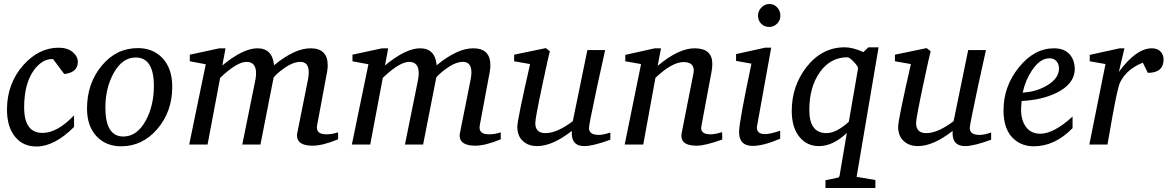

<svg xmlns="http://www.w3.org/2000/svg" viewBox="-20 -724 5850 962"><path d="M370 -414Q370 -361 302 -353L246 -428Q194 -431 151 -374Q101 -306 101 -186Q101 -58 193 -58Q267 -58 351 -146V-88Q253 10 163 10Q96 10 57 -37Q15 -87 15 -175Q15 -305 97 -398Q175 -485 274 -485Q318 -485 344 -463Q370 -441 370 -414Z M843 -289Q843 -165 768.5 -78Q694 9 587 9Q510 9 463 -42Q416 -93 416 -180Q416 -305 489 -394Q562 -483 671 -483Q743 -483 790 -437Q843 -385 843 -289ZM751 -293Q751 -436 660 -436Q594 -436 551 -360.5Q508 -285 508 -185Q508 -40 598 -40Q668 -40 712 -123Q751 -197 751 -293Z M1674 -26Q1596 6 1547 6Q1468 6 1468 -45Q1468 -52 1470 -60L1523 -325Q1527 -345 1527 -361Q1527 -414 1485 -414Q1446 -414 1398 -378Q1369 -357 1351 -336L1285 0H1194L1260 -326Q1263 -343 1263 -357Q1263 -414 1215 -414Q1167 -414 1083 -334L1020 0H928L1011 -402L931 -417V-450L1079 -482H1110L1094 -396Q1198 -482 1270 -482Q1345 -482 1353 -397Q1456 -482 1536 -482Q1622 -482 1622 -397Q1622 -382 1619 -365L1569 -97Q1560 -51 1615 -51Q1644 -51 1674 -61Z M2489 -26Q2411 6 2362 6Q2283 6 2283 -45Q2283 -52 2285 -60L2338 -325Q2342 -345 2342 -361Q2342 -414 2300 -414Q2261 -414 2213 -378Q2184 -357 2166 -336L2100 0H2009L2075 -326Q2078 -343 2078 -357Q2078 -414 2030 -414Q1982 -414 1898 -334L1835 0H1743L1826 -402L1746 -417V-450L1894 -482H1925L1909 -396Q2013 -482 2085 -482Q2160 -482 2168 -397Q2271 -482 2351 -482Q2437 -482 2437 -397Q2437 -382 2434 -365L2384 -97Q2375 -51 2430 -51Q2459 -51 2489 -61Z M3038 -24Q2951 8 2908 8Q2846 8 2845 -53Q2845 -53 2845 -68Q2748 8 2671 8Q2630 8 2604 -14Q2572 -39 2572 -89Q2572 -123 2636 -403L2556 -417V-450L2715 -483L2735 -467Q2731 -456 2698 -301Q2662 -132 2662 -107Q2662 -57 2713 -57Q2771 -57 2850 -117L2923 -473H3012Q2992 -379 2971 -286Q2931 -99 2931 -83Q2931 -48 2980 -48Q3002 -48 3038 -60Z M3599 -25Q3513 6 3471 6Q3394 6 3394 -43Q3394 -49 3395 -55L3454 -354Q3456 -363 3456 -371Q3456 -413 3405 -413Q3347 -413 3264 -334L3203 0H3110L3192 -403L3113 -417V-449L3261 -482H3292L3275 -394Q3380 -482 3460 -482Q3549 -482 3549 -404Q3549 -386 3545 -364L3494 -91Q3487 -51 3540 -51Q3563 -51 3598 -62Z M3890 -646Q3890 -622 3873.5 -605.5Q3857 -589 3834 -589Q3810 -589 3794 -605Q3778 -621 3778 -646Q3778 -669 3795 -686.5Q3812 -704 3835 -704Q3858 -704 3874 -687Q3890 -670 3890 -646ZM3889 -29Q3805 7 3751 7Q3683 7 3683 -63Q3683 -111 3745 -405L3668 -419V-453L3813 -485H3844L3772 -86Q3772 -52 3813 -52Q3838 -52 3889 -69Z M4382 -487 4272 162 4366 178V218H4116V179L4179 166Q4185 165 4187 154L4223 -58Q4154 8 4083 8Q4025 8 3988 -35Q3947 -82 3947 -169Q3947 -292 4020 -387Q4098 -487 4212 -487Q4253 -487 4306 -463L4331 -487ZM4279 -380Q4281 -390 4258.5 -413.5Q4236 -437 4226 -437Q4141 -437 4088 -362.5Q4035 -288 4035 -173Q4035 -57 4121 -57Q4170 -57 4233 -114Z M4946 -24Q4859 8 4816 8Q4754 8 4753 -53Q4753 -53 4753 -68Q4656 8 4579 8Q4538 8 4512 -14Q4480 -39 4480 -89Q4480 -123 4544 -403L4464 -417V-450L4623 -483L4643 -467Q4639 -456 4606 -301Q4570 -132 4570 -107Q4570 -57 4621 -57Q4679 -57 4758 -117L4831 -473H4920Q4900 -379 4879 -286Q4839 -99 4839 -83Q4839 -48 4888 -48Q4910 -48 4946 -60Z M5365 -380Q5365 -303 5272 -258Q5199 -223 5099 -218Q5096 -191 5096 -175Q5096 -121 5121 -87.5Q5146 -54 5192 -54Q5260 -54 5354 -140V-82Q5265 9 5160 9Q5104 9 5065 -23Q5008 -69 5008 -171Q5008 -291 5085 -386.5Q5162 -482 5261 -482Q5320 -482 5347 -442Q5365 -415 5365 -380ZM5286 -381Q5286 -402 5273.5 -417Q5261 -432 5239 -432Q5191 -432 5151 -372Q5118 -323 5104 -260Q5174 -264 5228 -297Q5286 -332 5286 -381Z M5810 -426Q5810 -359 5731 -359L5706 -410Q5624 -377 5592 -311Q5580 -286 5554 -142Q5541 -71 5529 0H5438L5519 -403L5440 -417V-449L5590 -482H5614L5586 -364Q5673 -482 5751 -482Q5779 -482 5794.5 -466Q5810 -450 5810 -426Z"/></svg>

Font: Apparatus SIL
Style: Italic
Weight: 400
Italic angle: -11°
Version: Version 1.0